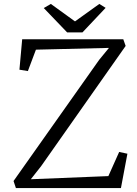

<svg xmlns="http://www.w3.org/2000/svg" viewBox="-20 -958 698 978"><path d="M49 0ZM620 -724 189 -111 137 -45 532 -61 587 -184 629 -175 596 0H61L49 -36L485 -653L535 -714L163 -705L122 -596L79 -603L93 -758H608ZM239 -938 362 -849 486 -938 518 -918 400 -793H322L203 -917Z"/></svg>

Font: Martel Light
Style: Regular
Weight: 300
Designer: Dan Reynolds
Foundry: Dan Reynolds
Version: Version 1.001; ttfautohint (v1.1) -l 5 -r 5 -G 72 -x 0 -D la